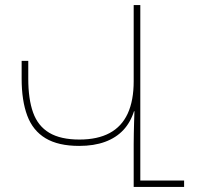

<svg xmlns="http://www.w3.org/2000/svg" viewBox="-20 -734 775 754"><path d="M531 0H505V-168Q505 -190 505.5 -210Q506 -230 506.5 -251.5Q507 -273 508 -297H505V-714H531ZM521 -499V-403Q521 -345 507 -299.5Q493 -254 464.5 -223.5Q436 -193 392.5 -177Q349 -161 291 -161Q209 -161 159 -191Q109 -221 87 -280Q65 -339 65 -425V-495H91V-425Q91 -345 110 -292Q129 -239 173.5 -212.5Q218 -186 292 -186Q363 -186 410.5 -211.5Q458 -237 481.5 -288Q505 -339 505 -415V-499ZM517 -25H703V0H517Z"/></svg>

Font: Noto Sans Armenian Thin
Style: Regular
Weight: 250
Version: Version 2.007